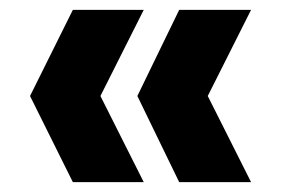

<svg xmlns="http://www.w3.org/2000/svg" viewBox="-20 -490 580 390"><path d="M344 -120 259 -295 344 -470H490L402 -295L490 -120ZM128 -120 41 -295 128 -470H272L184 -295L272 -120Z"/></svg>

Font: Rethink Sans ExtraBold
Style: Regular
Weight: 800
Designer: The Rethink Sans project authors (Hans Thiessen). DM Sans designed by Colophon Foundry.
Foundry: Rethink Communications LLC
Version: Version 1.001